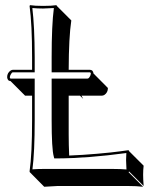

<svg xmlns="http://www.w3.org/2000/svg" viewBox="-20 -668 611 748"><path d="M105 -295.4H77.6L21 -352.1Q15.6 -352.5 12.2 -355.5Q8.3 -360.4 7.8 -367.2Q7.8 -384.3 22 -393.6Q26.4 -396 29.8 -396H105V-444.8Q105 -573.7 95.2 -645L97.2 -647.9Q115.2 -645 147.9 -645Q181.2 -645 200.2 -647.9L201.2 -645L257.8 -588.4Q248 -522.9 247.6 -396H331.1Q336.4 -395.5 339.8 -392.6Q343.8 -387.7 344.2 -381.8L400.4 -325.2Q400.4 -307.1 386.2 -297.9Q381.3 -295.4 377.4 -295.4H297.4L304.2 -282.7L291.5 -295.4H247.6V-143.6Q247.6 -104 249.5 -62Q301.8 -64 359.9 -69.1Q418 -74.2 449.2 -78.6L481 -83L482.9 -79.1L539.6 -22.5Q537.6 -6.3 537.6 12.7Q537.6 29.3 539.6 56.6L482.9 0L481 2.9L537.6 59.6Q512.7 56.6 477.5 56.6H204.6L152.3 59.6L96.2 2.9L95.2 0Q105 -68.4 105 -200.2ZM181.2 -386.2V-444.8Q181.2 -570.8 189.9 -636.7Q168.9 -635.3 147.9 -634.8Q126.5 -634.8 106 -636.7Q114.7 -565.9 115.2 -444.8V-386.2H29.8Q25.9 -386.2 20.5 -375.5Q18.6 -370.6 18.1 -367.2Q19 -362.8 21 -361.8H115.2V-200.2Q115.2 -75.7 106.4 -8.3Q126 -9.8 147.9 -9.8H420.9Q449.7 -9.8 472.7 -7.8Q471.2 -31.2 471.2 -43.9Q471.2 -56.2 472.2 -71.8Q321.3 -51.3 199.2 -50.8H191.4L189.5 -58.1Q181.2 -87.4 181.2 -200.2V-361.8H320.8Q327.1 -361.8 332.5 -375Q334 -379.4 334 -381.8Q333 -384.8 331.1 -386.2Z"/></svg>

Font: Linux Biolinum Shadow O
Style: Regular
Weight: 400
Designer: Philipp H. Poll
Foundry: Philipp H. Poll
Version: Version 1.0.4